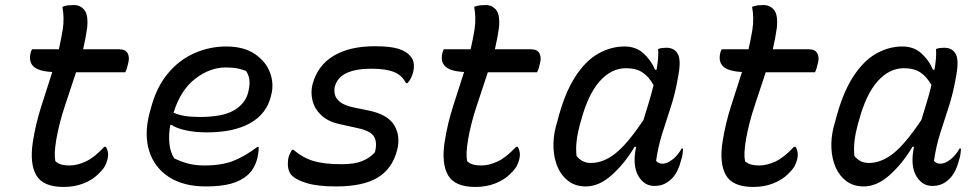

<svg xmlns="http://www.w3.org/2000/svg" viewBox="-20 -727 3870 760"><path d="M399 -146Q412 -125 406 -98Q402 -82 395 -69Q388 -56 368 -37Q346 -15 310.5 -1Q275 13 232 13Q150 13 123.5 -33.5Q97 -80 110 -165Q121 -236 143 -305Q165 -374 187 -442Q132 -445 112.5 -464Q93 -483 101 -517Q103 -526 107 -532H213Q217 -551 221 -570Q225 -589 228 -608Q232 -633 231.5 -655.5Q231 -678 227 -700Q240 -705 250.5 -706Q261 -707 273 -707Q298 -707 314 -687.5Q330 -668 325 -617Q322 -596 318 -574.5Q314 -553 309 -532H451Q477 -532 485.5 -515.5Q494 -499 487 -475Q485 -466 482.5 -457.5Q480 -449 476 -441H281Q260 -376 237.5 -309.5Q215 -243 203 -176Q198 -145 197 -125.5Q196 -106 199 -89Q210 -79 223.5 -75.5Q237 -72 255 -72Q285 -72 319 -87.5Q353 -103 393 -146Z M875 -543Q945 -543 988.5 -513.5Q1032 -484 1048.5 -440.5Q1065 -397 1054 -353L1052 -345Q1035 -276 970 -239.5Q905 -203 799 -203Q751 -203 714 -211.5Q677 -220 660 -232H654Q647 -194 650.5 -159Q654 -124 670 -100Q699 -86 727 -79Q755 -72 789 -72Q857 -72 903 -90Q949 -108 998 -145H1004Q1004 -132 1002.5 -122Q1001 -112 999 -102Q988 -58 959 -33Q934 -11 894.5 0Q855 11 795 11Q706 11 648.5 -26.5Q591 -64 570.5 -129.5Q550 -195 572 -280L576 -294Q598 -380 643.5 -435Q689 -490 749.5 -516.5Q810 -543 875 -543ZM874 -460Q811 -460 753 -415.5Q695 -371 667 -281Q687 -272 712 -268Q737 -264 771 -264Q862 -264 906.5 -290.5Q951 -317 962 -360Q970 -391 967 -411.5Q964 -432 954 -446Q937 -453 918.5 -456.5Q900 -460 874 -460Z M1331 -77Q1382 -77 1412.5 -89Q1443 -101 1464 -124Q1474 -162 1461 -185.5Q1448 -209 1395 -220L1323 -236Q1278 -246 1251.5 -271Q1225 -296 1217 -329Q1209 -362 1217 -393Q1237 -468 1300.5 -506Q1364 -544 1464 -544Q1526 -544 1558 -533.5Q1590 -523 1604 -505Q1615 -494 1617.5 -476.5Q1620 -459 1615 -440Q1608 -414 1593 -398H1587Q1571 -430 1538.5 -442.5Q1506 -455 1450 -455Q1323 -455 1305 -383Q1302 -369 1305.5 -353Q1309 -337 1326.5 -323Q1344 -309 1383 -301L1442 -289Q1516 -273 1541 -230.5Q1566 -188 1552 -133Q1533 -59 1475 -24Q1417 11 1310 11Q1237 11 1193 -2.5Q1149 -16 1132 -36Q1115 -58 1121 -99Q1123 -110 1127.5 -119Q1132 -128 1136 -134H1142Q1179 -102 1221.5 -89.5Q1264 -77 1331 -77Z M2029 -146Q2042 -125 2036 -98Q2032 -82 2025 -69Q2018 -56 1998 -37Q1976 -15 1940.5 -1Q1905 13 1862 13Q1780 13 1753.5 -33.5Q1727 -80 1740 -165Q1751 -236 1773 -305Q1795 -374 1817 -442Q1762 -445 1742.5 -464Q1723 -483 1731 -517Q1733 -526 1737 -532H1843Q1847 -551 1851 -570Q1855 -589 1858 -608Q1862 -633 1861.5 -655.5Q1861 -678 1857 -700Q1870 -705 1880.5 -706Q1891 -707 1903 -707Q1928 -707 1944 -687.5Q1960 -668 1955 -617Q1952 -596 1948 -574.5Q1944 -553 1939 -532H2081Q2107 -532 2115.5 -515.5Q2124 -499 2117 -475Q2115 -466 2112.5 -457.5Q2110 -449 2106 -441H1911Q1890 -376 1867.5 -309.5Q1845 -243 1833 -176Q1828 -145 1827 -125.5Q1826 -106 1829 -89Q1840 -79 1853.5 -75.5Q1867 -72 1885 -72Q1915 -72 1949 -87.5Q1983 -103 2023 -146Z M2452 -543Q2497 -543 2527 -516Q2557 -489 2573 -451H2579Q2588 -504 2585 -533Q2593 -536 2600.5 -537Q2608 -538 2617 -538Q2651 -538 2664 -511.5Q2677 -485 2663 -417Q2653 -358 2635.5 -304.5Q2618 -251 2601.5 -199Q2585 -147 2577 -90Q2587 -79 2603 -79Q2621 -79 2642.5 -96Q2664 -113 2678 -139H2684Q2683 -129 2682 -118Q2681 -107 2676 -93Q2665 -48 2642 -23Q2627 -7 2610 1Q2593 9 2570 9Q2531 9 2508 -28.5Q2485 -66 2495 -130Q2496 -138 2498 -146H2492Q2452 -79 2401.5 -34Q2351 11 2299 11Q2259 11 2231 -9.5Q2203 -30 2188 -64Q2173 -98 2171 -140Q2169 -182 2180 -225L2186 -246Q2213 -353 2254 -418.5Q2295 -484 2346 -513.5Q2397 -543 2452 -543ZM2262 -110Q2272 -97 2286 -89.5Q2300 -82 2319 -82Q2369 -82 2417 -120.5Q2465 -159 2527 -252Q2537 -285 2547.5 -319Q2558 -353 2567 -390Q2549 -423 2523.5 -440Q2498 -457 2458 -457Q2400 -457 2354 -405.5Q2308 -354 2280 -250L2275 -233Q2266 -199 2262.5 -169Q2259 -139 2262 -110Z M3129 -146Q3142 -125 3136 -98Q3132 -82 3125 -69Q3118 -56 3098 -37Q3076 -15 3040.5 -1Q3005 13 2962 13Q2880 13 2853.5 -33.5Q2827 -80 2840 -165Q2851 -236 2873 -305Q2895 -374 2917 -442Q2862 -445 2842.5 -464Q2823 -483 2831 -517Q2833 -526 2837 -532H2943Q2947 -551 2951 -570Q2955 -589 2958 -608Q2962 -633 2961.5 -655.5Q2961 -678 2957 -700Q2970 -705 2980.5 -706Q2991 -707 3003 -707Q3028 -707 3044 -687.5Q3060 -668 3055 -617Q3052 -596 3048 -574.5Q3044 -553 3039 -532H3181Q3207 -532 3215.5 -515.5Q3224 -499 3217 -475Q3215 -466 3212.5 -457.5Q3210 -449 3206 -441H3011Q2990 -376 2967.5 -309.5Q2945 -243 2933 -176Q2928 -145 2927 -125.5Q2926 -106 2929 -89Q2940 -79 2953.5 -75.5Q2967 -72 2985 -72Q3015 -72 3049 -87.5Q3083 -103 3123 -146Z M3552 -543Q3597 -543 3627 -516Q3657 -489 3673 -451H3679Q3688 -504 3685 -533Q3693 -536 3700.5 -537Q3708 -538 3717 -538Q3751 -538 3764 -511.5Q3777 -485 3763 -417Q3753 -358 3735.5 -304.5Q3718 -251 3701.5 -199Q3685 -147 3677 -90Q3687 -79 3703 -79Q3721 -79 3742.5 -96Q3764 -113 3778 -139H3784Q3783 -129 3782 -118Q3781 -107 3776 -93Q3765 -48 3742 -23Q3727 -7 3710 1Q3693 9 3670 9Q3631 9 3608 -28.5Q3585 -66 3595 -130Q3596 -138 3598 -146H3592Q3552 -79 3501.5 -34Q3451 11 3399 11Q3359 11 3331 -9.5Q3303 -30 3288 -64Q3273 -98 3271 -140Q3269 -182 3280 -225L3286 -246Q3313 -353 3354 -418.5Q3395 -484 3446 -513.5Q3497 -543 3552 -543ZM3362 -110Q3372 -97 3386 -89.5Q3400 -82 3419 -82Q3469 -82 3517 -120.5Q3565 -159 3627 -252Q3637 -285 3647.5 -319Q3658 -353 3667 -390Q3649 -423 3623.5 -440Q3598 -457 3558 -457Q3500 -457 3454 -405.5Q3408 -354 3380 -250L3375 -233Q3366 -199 3362.5 -169Q3359 -139 3362 -110Z"/></svg>

Font: Recursive Sn Csl St
Style: Italic
Weight: 400
Italic angle: -15°
Version: Version 1.079;hotconv 1.0.112;makeotfexe 2.5.65598; ttfautoh